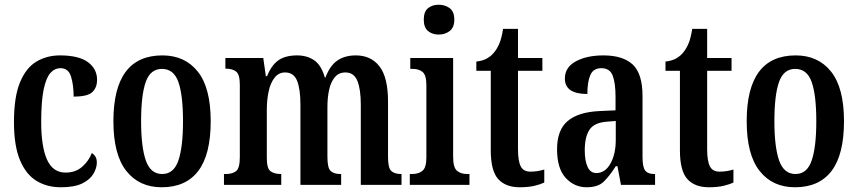

<svg xmlns="http://www.w3.org/2000/svg" viewBox="-20 -781 3624 811"><path d="M237 10Q178 10 133.5 -17.5Q89 -45 64 -105.5Q39 -166 39 -265Q39 -373 65 -434.5Q91 -496 135 -521.5Q179 -547 233 -547Q313 -547 351.5 -518.5Q390 -490 390 -444Q390 -411 370 -392Q350 -373 291 -373Q291 -422 280 -457.5Q269 -493 236 -493Q211 -493 193 -473Q175 -453 164.5 -403.5Q154 -354 154 -266Q154 -162 178.5 -107Q203 -52 257 -52Q299 -52 327 -76.5Q355 -101 368 -135Q378 -128 383.5 -118.5Q389 -109 389 -94Q389 -72 375 -47.5Q361 -23 328 -6.5Q295 10 237 10Z M663 10Q568 10 513.5 -59Q459 -128 459 -269Q459 -547 666 -547Q761 -547 815.5 -478.5Q870 -410 870 -269Q870 -128 817.5 -59Q765 10 663 10ZM665 -46Q714 -46 733.5 -103Q753 -160 753 -269Q753 -379 733.5 -434.5Q714 -490 664 -490Q615 -490 595.5 -434.5Q576 -379 576 -269Q576 -160 596 -103Q616 -46 665 -46Z M926 0V-46H935Q962 -46 977.5 -58.5Q993 -71 993 -117V-423Q993 -467 977 -479Q961 -491 934 -491H932V-536H1092L1103 -459H1108Q1126 -505 1155.5 -526Q1185 -547 1235 -547Q1277 -547 1307 -526.5Q1337 -506 1352 -454H1355Q1373 -503 1404.5 -525Q1436 -547 1483 -547Q1547 -547 1583 -500.5Q1619 -454 1619 -352V-118Q1619 -71 1633 -58.5Q1647 -46 1674 -46H1676V0H1504V-339Q1504 -404 1489.5 -439.5Q1475 -475 1439 -475Q1411 -475 1394 -454.5Q1377 -434 1370 -401Q1363 -368 1363 -329V-118Q1363 -71 1377 -58.5Q1391 -46 1417 -46H1421V0H1249V-339Q1249 -404 1235 -439.5Q1221 -475 1184 -475Q1157 -475 1139.5 -452.5Q1122 -430 1114.5 -394Q1107 -358 1107 -316V-113Q1107 -69 1123 -57.5Q1139 -46 1166 -46H1168V0Z M1833 -635Q1806 -635 1788 -650Q1770 -665 1770 -698Q1770 -732 1788 -746.5Q1806 -761 1833 -761Q1860 -761 1879.5 -746.5Q1899 -732 1899 -698Q1899 -665 1879.5 -650Q1860 -635 1833 -635ZM1711 0V-46H1721Q1748 -46 1764.5 -59.5Q1781 -73 1781 -117V-421Q1781 -463 1765.5 -476.5Q1750 -490 1724 -490H1713V-536H1894V-119Q1894 -74 1910 -60Q1926 -46 1953 -46H1963V0Z M2175 10Q2116 10 2084.5 -24.5Q2053 -59 2053 -146V-482H1992V-521Q2020 -524 2038.5 -535Q2057 -546 2069 -562Q2081 -577 2090 -599Q2099 -621 2105 -659H2168V-536H2271V-482H2168V-151Q2168 -101 2179.5 -78.5Q2191 -56 2220 -56Q2251 -56 2279 -65V-10Q2265 -3 2239 3.5Q2213 10 2175 10Z M2458 10Q2406 10 2369.5 -29.5Q2333 -69 2333 -151Q2333 -232 2378 -270Q2423 -308 2514 -312L2580 -315V-373Q2580 -430 2568 -461.5Q2556 -493 2520 -493Q2486 -493 2473.5 -464Q2461 -435 2461 -384Q2366 -384 2366 -449Q2366 -497 2412.5 -522Q2459 -547 2529 -547Q2611 -547 2652.5 -508.5Q2694 -470 2694 -375V-118Q2694 -76 2705 -61Q2716 -46 2744 -46H2747V0H2603L2588 -79H2581Q2555 -38 2530.5 -14Q2506 10 2458 10ZM2499 -50Q2536 -50 2558.5 -90Q2581 -130 2581 -191V-270L2543 -267Q2490 -263 2470 -233Q2450 -203 2450 -146Q2450 -102 2462 -76Q2474 -50 2499 -50Z M2974 10Q2915 10 2883.5 -24.5Q2852 -59 2852 -146V-482H2791V-521Q2819 -524 2837.5 -535Q2856 -546 2868 -562Q2880 -577 2889 -599Q2898 -621 2904 -659H2967V-536H3070V-482H2967V-151Q2967 -101 2978.5 -78.5Q2990 -56 3019 -56Q3050 -56 3078 -65V-10Q3064 -3 3038 3.5Q3012 10 2974 10Z M3338 10Q3243 10 3188.5 -59Q3134 -128 3134 -269Q3134 -547 3341 -547Q3436 -547 3490.5 -478.5Q3545 -410 3545 -269Q3545 -128 3492.5 -59Q3440 10 3338 10ZM3340 -46Q3389 -46 3408.5 -103Q3428 -160 3428 -269Q3428 -379 3408.5 -434.5Q3389 -490 3339 -490Q3290 -490 3270.5 -434.5Q3251 -379 3251 -269Q3251 -160 3271 -103Q3291 -46 3340 -46Z"/></svg>

Font: Noto Serif ExtraCondensed SemiBold
Style: Regular
Weight: 600
Width: 2
Designer: Monotype Design Team
Foundry: Monotype Imaging Inc.
Version: Version 2.015; ttfautohint (v1.8.4.7-5d5b)